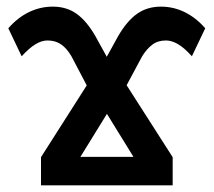

<svg xmlns="http://www.w3.org/2000/svg" viewBox="-20 -556 641 576"><path d="M300.3 -385.7 334 -446.8Q360.4 -492.7 390.9 -514.4Q421.4 -536.1 462.9 -536.1Q500 -536.1 533.7 -519.8Q567.4 -503.4 595.7 -471.2L555.7 -387.2Q532.7 -412.6 513.9 -423.6Q495.1 -434.6 478 -434.6Q453.6 -434.6 437 -422.1Q420.4 -409.7 406.2 -386.7L359.9 -300.3L498 -84.5V0H103V-84.5L240.2 -299.8L194.3 -387.2Q180.7 -410.6 163.6 -422.6Q146.5 -434.6 122.6 -434.6Q105.5 -434.6 86.9 -423.6Q68.4 -412.6 44.9 -387.2L4.9 -471.2Q33.2 -503.4 67.1 -519.8Q101.1 -536.1 138.2 -536.1Q180.2 -536.1 210.4 -514.2Q240.7 -492.2 266.6 -446.8ZM300.8 -214.4 221.2 -85.4H380.4Z"/></svg>

Font: Arimo SemiBold
Style: Regular
Weight: 600
Designer: Steve Matteson
Foundry: Monotype Imaging Inc.
Version: Version 1.33